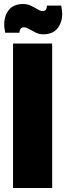

<svg xmlns="http://www.w3.org/2000/svg" viewBox="-20 -937 330 957"><path d="M45 -720H240V0H45ZM285 -909Q287 -899 288.5 -888.5Q290 -878 290 -868Q290 -825 266.5 -795.5Q243 -766 195 -766Q175 -766 157 -775Q139 -784 124.5 -792.5Q110 -801 100 -801Q87 -801 82 -793Q77 -785 77 -774H6Q4 -785 2.5 -795Q1 -805 1 -815Q1 -859 24.5 -888Q48 -917 96 -917Q116 -917 134 -908.5Q152 -900 166.5 -891Q181 -882 191 -882Q205 -882 209.5 -890Q214 -898 214 -909Z"/></svg>

Font: Protest Strike
Style: Regular
Weight: 400
Designer: Octavio Pardo
Foundry: Ashler Design
Version: Version 2.005; ttfautohint (v1.8.4.7-5d5b)